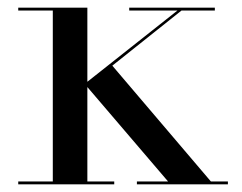

<svg xmlns="http://www.w3.org/2000/svg" viewBox="-20 -480 630 500"><path d="M424 0 200.5 -261.5 451.5 -460H462L272.5 -309L535.5 0ZM27.5 0V-7.5H277.5V0ZM117.5 0V-452.5H27.5V-460H207.5V0ZM336.5 0V-7.5H573.5V0ZM316.5 -452.5V-460H539.5V-452.5Z"/></svg>

Font: Bodoni Moda 28pt
Style: Regular
Weight: 400
Designer: Owen Earl
Foundry: indestructible type
Version: Version 2.005